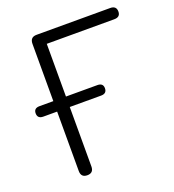

<svg xmlns="http://www.w3.org/2000/svg" viewBox="-130 -806 829 914"><g transform="rotate(-20 284.5 -349.5)"><path d="M157 6Q125 6 125 -27V-328H55Q26 -328 26 -355Q26 -381 55 -381H125V-671Q125 -705 158 -705H531Q562 -705 562 -676Q562 -648 531 -648H189V-381H348Q377 -381 377 -355Q377 -328 348 -328H189V-27Q189 6 157 6Z"/></g></svg>

Font: Chiron GoRound TC L
Style: Regular
Weight: 300
Designer: Ryoko NISHIZUKA 西塚涼子 (kana, bopomofo & ideographs); Paul D. Hunt (Latin, Greek & Cyrillic); Sandoll Communications 산돌커뮤니
Foundry: Adobe
Version: Version 1.000;hotconv 1.1.1;makeotfexe 2.6.0